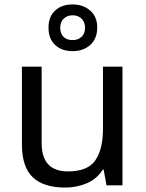

<svg xmlns="http://www.w3.org/2000/svg" viewBox="-20 -837 658 867"><path d="M533 -536V0H461L448 -71H444Q418 -29 372 -9.5Q326 10 274 10Q177 10 128 -36.5Q79 -83 79 -185V-536H168V-191Q168 -63 287 -63Q376 -63 410.5 -113Q445 -163 445 -257V-536ZM308 -606Q259 -606 229 -634Q199 -662 199 -712Q199 -762 229 -789.5Q259 -817 308 -817Q355 -817 387 -789.5Q419 -762 419 -713Q419 -662 387.5 -634Q356 -606 308 -606ZM308 -656Q333 -656 348.5 -671Q364 -686 364 -712Q364 -738 348 -753Q332 -768 308 -768Q284 -768 268 -753Q252 -738 252 -712Q252 -686 266.5 -671Q281 -656 308 -656Z"/></svg>

Font: Noto Sans Lao
Style: Regular
Weight: 400
Designer: Monotype Design Team
Foundry: Monotype Imaging Inc.
Version: Version 2.003; ttfautohint (v1.8.4.7-5d5b)